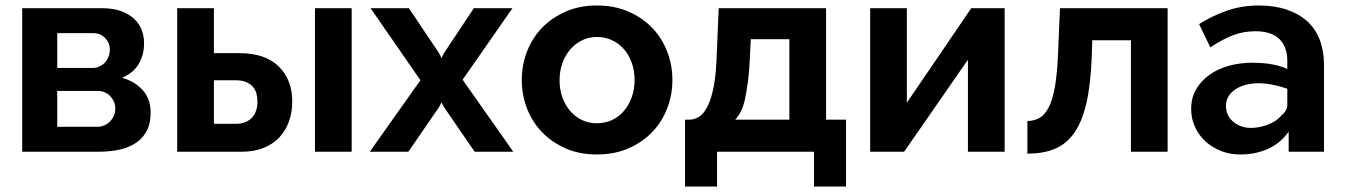

<svg xmlns="http://www.w3.org/2000/svg" viewBox="-20 -554 4918 701"><path d="M61 0V-524H353Q393 -524 422 -513.5Q451 -503 470 -485Q489 -467 497.5 -444Q506 -421 506 -397Q506 -353 486.5 -320.5Q467 -288 426 -270Q472 -257 501 -225Q530 -193 530 -142Q530 -104 516.5 -77.5Q503 -51 478 -33.5Q453 -16 418 -8Q383 0 338 0ZM189 -91H335Q348 -91 360 -96Q372 -101 381 -110Q390 -119 395.5 -131Q401 -143 401 -157Q401 -171 396 -182.5Q391 -194 382.5 -203Q374 -212 362.5 -217Q351 -222 337 -222H189ZM189 -306H319Q332 -306 343.5 -311.5Q355 -317 363 -325.5Q371 -334 376 -346.5Q381 -359 381 -372Q381 -386 376.5 -396.5Q372 -407 363.5 -415.5Q355 -424 344.5 -428.5Q334 -433 321 -433H189Z M627 0V-524H761V-360H853Q948 -360 997.5 -311.5Q1047 -263 1047 -184Q1047 -144 1035 -110.5Q1023 -77 1000 -52.5Q977 -28 942.5 -14Q908 0 862 0ZM761 -102H841Q861 -102 876.5 -108.5Q892 -115 901.5 -126Q911 -137 915.5 -151.5Q920 -166 920 -183Q920 -199 916 -213.5Q912 -228 902 -238.5Q892 -249 877 -255Q862 -261 840 -261H761ZM1130 0V-524H1264V0Z M1473 -524 1583 -360 1592 -342 1601 -360 1710 -524H1851L1669 -263L1854 0H1713L1601 -163L1592 -180L1583 -163L1471 0H1330L1515 -261L1333 -524Z M2159 10Q2095 10 2044.5 -12.5Q1994 -35 1958.5 -72Q1923 -109 1904 -158.5Q1885 -208 1885 -262Q1885 -316 1904 -365.5Q1923 -415 1958.5 -452Q1994 -489 2045 -511.5Q2096 -534 2159 -534Q2224 -534 2275 -511.5Q2326 -489 2361.5 -452Q2397 -415 2416 -365.5Q2435 -316 2435 -262Q2435 -208 2416 -158.5Q2397 -109 2361.5 -72Q2326 -35 2275 -12.5Q2224 10 2159 10ZM2023 -261Q2023 -227 2033.5 -198Q2044 -169 2062.5 -148Q2081 -127 2105.5 -115.5Q2130 -104 2159 -104Q2189 -104 2214 -115.5Q2239 -127 2257.5 -148.5Q2276 -170 2286.5 -199Q2297 -228 2297 -262Q2297 -296 2286.5 -325Q2276 -354 2257.5 -375Q2239 -396 2214 -407.5Q2189 -419 2159 -419Q2130 -419 2105.5 -407Q2081 -395 2062.5 -374Q2044 -353 2033.5 -324Q2023 -295 2023 -261Z M2481 127V-117H2495Q2515 -117 2532 -127.5Q2549 -138 2563 -165Q2577 -192 2586 -239Q2595 -286 2597 -359L2604 -524H2996V-117H3069V127H2952V0H2598V127ZM2862 -117V-411H2721L2718 -346Q2716 -296 2711 -258Q2706 -220 2700 -192.5Q2694 -165 2684.5 -146.5Q2675 -128 2664 -117Z M3157 0V-524H3291V-179L3526 -524H3648V0H3514V-336L3281 0Z M3731 -112Q3757 -113 3775.5 -123.5Q3794 -134 3808.5 -161.5Q3823 -189 3831.5 -237Q3840 -285 3843 -359L3850 -524H4243V0H4109V-407H3968L3966 -346Q3962 -243 3946 -175.5Q3930 -108 3901.5 -68Q3873 -28 3831 -10.5Q3789 7 3731 7Z M4685 0V-73Q4654 -30 4608.5 -10Q4563 10 4508 10Q4470 10 4437.5 -3Q4405 -16 4381 -38Q4357 -60 4343 -90.5Q4329 -121 4329 -156Q4329 -197 4347 -228Q4365 -259 4396 -281Q4427 -303 4467.5 -314Q4508 -325 4552 -325Q4595 -325 4627.5 -318.5Q4660 -312 4680 -302V-333Q4680 -358 4672.5 -378Q4665 -398 4650.5 -412Q4636 -426 4614 -433Q4592 -440 4564 -440Q4520 -440 4481 -425Q4442 -410 4399 -381L4358 -466Q4407 -497 4461 -515.5Q4515 -534 4576 -534Q4633 -534 4677.5 -519Q4722 -504 4752.5 -476.5Q4783 -449 4798.5 -408.5Q4814 -368 4814 -317V0ZM4658 -132Q4668 -140 4674 -150Q4680 -160 4680 -169V-230Q4655 -239 4627 -244.5Q4599 -250 4574 -250Q4552 -250 4531 -245Q4510 -240 4493 -229.5Q4476 -219 4466 -203.5Q4456 -188 4456 -167Q4456 -150 4463 -135Q4470 -120 4482.5 -109.5Q4495 -99 4511.5 -93Q4528 -87 4547 -87Q4562 -87 4577.5 -90Q4593 -93 4608 -98.5Q4623 -104 4636 -112.5Q4649 -121 4658 -132Z"/></svg>

Font: Rising Sun
Style: Bold
Weight: 700
Designer: Matt McInerney, Pablo Impallari, Rodrigo Fuenzalida (Raleway font), Stephen Hutchings (Greek), Cristiano Sobral (main ch
Foundry: The Rising Sun Project Authors
Version: Version 4.327; ttfautohint (v1.8.4.7-5d5b-dirty)